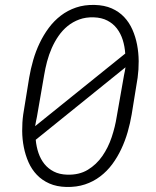

<svg xmlns="http://www.w3.org/2000/svg" viewBox="-20 -741 627 771"><path d="M508.8 -281.7Q502.9 -246.6 492.7 -210.9Q482.4 -175.3 467 -142.6Q451.7 -109.9 430.7 -81.5Q409.7 -53.2 382.3 -32.5Q355 -11.7 321.3 -0.5Q287.6 10.7 246.6 9.8Q207.5 8.8 178.2 -4.2Q148.9 -17.1 128.2 -38.8Q107.4 -60.5 94.7 -89.1Q82 -117.7 75.7 -149.7Q69.3 -181.6 69.1 -215.3Q68.8 -249 73.2 -281.2L97.2 -429.2Q103 -463.9 113.3 -499.5Q123.5 -535.2 139.2 -567.9Q154.8 -600.6 175.8 -628.9Q196.8 -657.2 224.1 -678.2Q251.5 -699.2 285.2 -710.7Q318.8 -722.2 359.9 -721.2Q399.4 -720.2 428.7 -707.3Q458 -694.3 478.5 -672.6Q499 -650.9 511.7 -622.1Q524.4 -593.3 530.5 -561.3Q536.6 -529.3 536.9 -495.4Q537.1 -461.4 532.7 -429.2ZM128.4 -272.5Q126 -262.7 124.5 -253.4Q123 -244.1 121.1 -234.4L482.9 -525.9Q481 -554.7 472.9 -580.6Q464.8 -606.4 449.5 -626.5Q434.1 -646.5 411.1 -658.4Q388.2 -670.4 356.4 -671.4Q324.2 -672.4 298.3 -662.8Q272.5 -653.3 251.7 -636.5Q231 -619.6 215.1 -596.7Q199.2 -573.7 187.7 -547.6Q176.3 -521.5 168.9 -493.7Q161.6 -465.8 157.2 -439ZM478 -439Q480 -446.8 481.2 -454.6Q482.4 -462.4 483.9 -470.7L123.5 -179.7Q126 -151.9 134.5 -126.7Q143.1 -101.6 158.4 -82.5Q173.8 -63.5 196.3 -52Q218.8 -40.5 249.5 -39.6Q297.9 -38.1 332.5 -59.1Q367.2 -80.1 390.9 -114.3Q414.6 -148.4 428.5 -190.2Q442.4 -231.9 448.7 -272.5Z"/></svg>

Font: TypoPRO Roboto Mono
Style: Italic
Weight: 300
Designer: Google
Version: Version 2.000986; 2015; ttfautohint (v1.3)